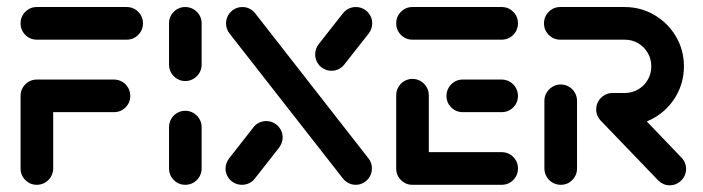

<svg xmlns="http://www.w3.org/2000/svg" viewBox="-20 -539 2051 560"><path d="M135.2 -262.2V-47.8Q135.2 -34.8 128.7 -23.7Q122.2 -12.6 111.3 -6.3Q100.4 0 87.4 0Q67.8 0 53.9 -13.9Q40 -27.8 40 -47.8V-262.2ZM360 -259.3Q360 -239.6 346.1 -225.7Q332.2 -211.9 312.2 -211.9H87.4Q67.8 -211.9 53.9 -225.7Q40 -239.6 40 -259.3Q40 -272.2 46.3 -283.1Q52.6 -294.1 63.5 -300.6Q74.4 -307 87.4 -307H312.2Q325.2 -307 336.3 -300.6Q347.4 -294.1 353.7 -283.1Q360 -272.2 360 -259.3ZM40 -471.1Q40 -490.7 53.9 -504.6Q67.8 -518.5 87.4 -518.5H349.3Q369.3 -518.5 383.1 -504.6Q397 -490.7 397 -471.1Q397 -451.1 383.1 -437.2Q369.3 -423.3 349.3 -423.3H87.4Q67.8 -423.3 53.9 -437.2Q40 -451.1 40 -471.1Z M520.4 0Q500.7 0 486.9 -13.9Q473 -27.8 473 -47.8V-168.1Q473 -181.1 479.3 -192Q485.6 -203 496.5 -209.4Q507.4 -215.9 520.4 -215.9Q533.3 -215.9 544.3 -209.4Q555.2 -203 561.7 -192Q568.1 -181.1 568.1 -168.1V-47.8Q568.1 -34.8 561.7 -23.7Q555.2 -12.6 544.3 -6.3Q533.3 0 520.4 0ZM520.4 -302.6Q507.4 -302.6 496.5 -309.1Q485.6 -315.6 479.3 -326.5Q473 -337.4 473 -350.4V-471.1Q473 -490.7 486.9 -504.6Q500.7 -518.5 520.4 -518.5Q533.3 -518.5 544.3 -512.2Q555.2 -505.9 561.7 -495Q568.1 -484.1 568.1 -471.1V-350.4Q568.1 -337.4 561.7 -326.5Q555.2 -315.6 544.3 -309.1Q533.3 -302.6 520.4 -302.6Z M756.7 -185.9Q769.6 -185.9 780.6 -179.4Q791.5 -173 798 -162Q804.4 -151.1 804.4 -138.1Q804.4 -122.6 794.1 -108.5L723 -17.8Q716.3 -9.3 706.5 -4.6Q696.7 0 685.6 0Q672.6 0 661.7 -6.3Q650.7 -12.6 644.3 -23.5Q637.8 -34.4 637.8 -47.4Q637.8 -63 648.5 -77.4L719.3 -167.8Q725.6 -176.3 735.6 -181.1Q745.6 -185.9 756.7 -185.9ZM639.3 -471.1Q639.3 -483.7 645.6 -494.6Q651.9 -505.6 662.8 -512Q673.7 -518.5 686.7 -518.5Q698.1 -518.5 707.8 -513.7Q717.4 -508.9 724.1 -500.4L1054.4 -77.4Q1064.8 -64.8 1064.8 -47.8Q1064.8 -34.8 1058.5 -23.9Q1052.2 -13 1041.3 -6.5Q1030.4 0 1017.4 0Q1006.3 0 996.7 -5Q987 -10 980.4 -18.1L649.6 -441.1Q639.3 -453.7 639.3 -471.1ZM1017.8 -518.5Q1030.7 -518.5 1041.7 -512.2Q1052.6 -505.9 1059.1 -495Q1065.6 -484.1 1065.6 -471.1Q1065.6 -454.4 1055.2 -441.1L984.1 -350.7Q977.4 -342.2 967.8 -337.4Q958.1 -332.6 946.7 -332.6Q933.7 -332.6 922.8 -339.1Q911.9 -345.6 905.6 -356.5Q899.3 -367.4 899.3 -380.4Q899.3 -396.3 909.3 -410L980.4 -500.4Q987 -508.9 996.9 -513.7Q1006.7 -518.5 1017.8 -518.5Z M1135.6 -44.8V-261.1Q1135.6 -274.1 1141.9 -285Q1148.1 -295.9 1159.1 -302.4Q1170 -308.9 1183 -308.9Q1195.9 -308.9 1206.9 -302.4Q1217.8 -295.9 1224.3 -285Q1230.7 -274.1 1230.7 -261.1V-44.8ZM1490.7 -47.8Q1490.7 -27.8 1476.9 -13.9Q1463 0 1443 0H1183Q1163.3 0 1149.4 -13.9Q1135.6 -27.8 1135.6 -47.8Q1135.6 -67.4 1149.4 -81.3Q1163.3 -95.2 1183 -95.2H1443Q1463 -95.2 1476.9 -81.3Q1490.7 -67.4 1490.7 -47.8ZM1282.2 -259.3Q1282.2 -272.2 1288.5 -283.1Q1294.8 -294.1 1305.7 -300.6Q1316.7 -307 1329.6 -307H1443Q1455.9 -307 1467 -300.6Q1478.1 -294.1 1484.4 -283.1Q1490.7 -272.2 1490.7 -259.3Q1490.7 -239.6 1476.9 -225.7Q1463 -211.9 1443 -211.9H1329.6Q1310 -211.9 1296.1 -225.7Q1282.2 -239.6 1282.2 -259.3ZM1135.6 -471.1Q1135.6 -490.7 1149.4 -504.6Q1163.3 -518.5 1183 -518.5H1443Q1463 -518.5 1476.9 -504.6Q1490.7 -490.7 1490.7 -471.1Q1490.7 -451.1 1476.9 -437.2Q1463 -423.3 1443 -423.3H1183Q1163.3 -423.3 1149.4 -437.2Q1135.6 -451.1 1135.6 -471.1Z M1615.6 0Q1602.6 0 1591.7 -6.3Q1580.7 -12.6 1574.3 -23.7Q1567.8 -34.8 1567.8 -47.8V-244.8Q1567.8 -257.8 1574.3 -268.7Q1580.7 -279.6 1591.7 -286.1Q1602.6 -292.6 1615.6 -292.6Q1628.5 -292.6 1639.4 -286.1Q1650.4 -279.6 1656.7 -268.7Q1663 -257.8 1663 -244.8V-47.8Q1663 -27.8 1649.1 -13.9Q1635.2 0 1615.6 0ZM1981.1 -46.3Q1981.1 -33.3 1974.6 -22.4Q1968.1 -11.5 1957.2 -5Q1946.3 1.5 1933.3 1.5Q1923.7 1.5 1915.2 -2.2Q1906.7 -5.9 1900 -12.6L1733.3 -185.9Q1718.9 -200.4 1718.9 -220Q1718.9 -233 1725.4 -243.9Q1731.9 -254.8 1742.8 -261.1Q1753.7 -267.4 1766.7 -267.4Q1776.3 -267.4 1784.8 -263.9Q1793.3 -260.4 1800 -254.1L1967 -80Q1973.7 -73.3 1977.4 -64.6Q1981.1 -55.9 1981.1 -46.3ZM1718.9 -220Q1718.9 -233 1725.4 -243.9Q1731.9 -254.8 1742.8 -261.3Q1753.7 -267.8 1766.7 -267.8H1801.9Q1823.3 -267.8 1841.1 -278.1Q1858.9 -288.5 1869.3 -306.3Q1879.6 -324.1 1879.6 -345.6Q1879.6 -366.7 1869.3 -384.6Q1858.9 -402.6 1841.1 -413Q1823.3 -423.3 1801.9 -423.3H1614.1Q1594.4 -423.3 1580.6 -437.2Q1566.7 -451.1 1566.7 -471.1Q1566.7 -490.7 1580.6 -504.6Q1594.4 -518.5 1614.1 -518.5H1801.9Q1848.9 -518.5 1888.7 -495.2Q1928.5 -471.9 1951.7 -432.2Q1974.8 -392.6 1974.8 -345.6Q1974.8 -298.5 1951.7 -258.7Q1928.5 -218.9 1888.7 -195.7Q1848.9 -172.6 1801.9 -172.6H1766.7Q1753.7 -172.6 1742.8 -178.9Q1731.9 -185.2 1725.4 -196.1Q1718.9 -207 1718.9 -220Z"/></svg>

Font: 26F Galaxy Hebrew Extra Bold
Style: Regular
Weight: 800
Designer: C₂₉H₂₅N₃O₅
Version: Version 1.000